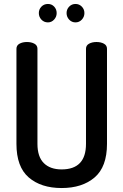

<svg xmlns="http://www.w3.org/2000/svg" viewBox="-20 -943 623 969"><path d="M222 -923Q241 -923 253.5 -909.5Q266 -896 266 -877Q266 -858 253 -844Q240 -830 222 -830Q202 -830 189 -844Q176 -858 176 -877Q176 -896 189 -909.5Q202 -923 222 -923ZM329 -909.5Q342 -923 361 -923Q380 -923 393 -909.5Q406 -896 406 -877Q406 -858 393 -844Q380 -830 361 -830Q342 -830 329 -844Q316 -858 316 -877Q316 -896 329 -909.5ZM414 -217V-697Q414 -714 429.5 -722.5Q445 -731 467 -731Q489 -731 504.5 -722.5Q520 -714 520 -697V-217Q520 -101 457.5 -47.5Q395 6 291 6Q187 6 125 -47.5Q63 -101 63 -217V-697Q63 -714 78.5 -722.5Q94 -731 116 -731Q138 -731 153.5 -722.5Q169 -714 169 -697V-217Q169 -152 201 -120Q233 -88 291 -88Q414 -88 414 -217Z"/></svg>

Font: AkaAcidDosis
Style: SemiBold
Weight: 600
Designer: Edgar Tolentino, Pablo Impallari, Igino Marini, Cyberella
Foundry: Edgar Tolentino, Pablo Impallari, Igino Marini, Cyberella
Version: Version 1.007